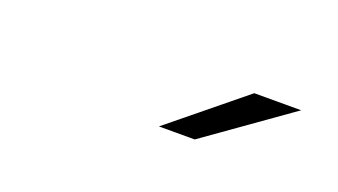

<svg xmlns="http://www.w3.org/2000/svg" viewBox="-29 -856 657 373"><g transform="rotate(20 300.0 -669.0)"><path d="M453 -731H550L375 -607H301Z"/></g></svg>

Font: Montserrat Alternates
Style: Italic
Weight: 400
Italic angle: -11.3°
Designer: Julieta Ulanovsky
Foundry: Julieta Ulanovsky
Version: Version 7.200